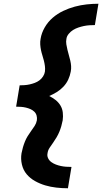

<svg xmlns="http://www.w3.org/2000/svg" viewBox="-20 -853 546 1026"><path d="M343 153Q312 153 281 149.5Q250 146 221.5 137.5Q193 129 167 114.5Q141 100 122.5 78Q104 56 97 26Q90 -4 95 -34Q98 -50 102.5 -65.5Q107 -81 113 -96Q119 -111 127.5 -125Q136 -139 146 -152.5Q156 -166 165 -180Q174 -194 177 -210Q179 -223 175.5 -235.5Q172 -248 163 -256.5Q154 -265 142.5 -270Q131 -275 118.5 -278Q106 -281 92.5 -282Q79 -283 66 -283L71 -312L85 -397Q98 -397 111.5 -398Q125 -399 138.5 -402Q152 -405 165.5 -410Q179 -415 190.5 -423.5Q202 -432 210 -444.5Q218 -457 220 -470Q222 -485 220 -500Q218 -515 214.5 -529Q211 -543 206.5 -557Q202 -571 199 -585.5Q196 -600 195 -615.5Q194 -631 197 -646Q202 -677 219 -706.5Q236 -736 261.5 -758Q287 -780 317.5 -794.5Q348 -809 379.5 -817.5Q411 -826 443 -829.5Q475 -833 506 -833L487 -719Q472 -719 457.5 -718Q443 -717 428.5 -714Q414 -711 399 -706Q384 -701 371 -693Q358 -685 347.5 -672.5Q337 -660 335 -646Q332 -631 334.5 -616Q337 -601 340.5 -586.5Q344 -572 348 -558Q352 -544 355.5 -529.5Q359 -515 360 -500Q361 -485 358 -470Q354 -448 344.5 -427.5Q335 -407 319 -390Q303 -373 283.5 -361Q264 -349 243 -340Q261 -331 276.5 -319Q292 -307 302.5 -290Q313 -273 315.5 -252Q318 -231 315 -210Q312 -194 307.5 -178.5Q303 -163 297 -148.5Q291 -134 282.5 -119.5Q274 -105 264.5 -91.5Q255 -78 245.5 -64Q236 -50 234 -34Q231 -20 237 -7.5Q243 5 254 13Q265 21 278 26Q291 31 305 34Q319 37 333 38Q347 39 362 39Z"/></svg>

Font: Iosevka Curly Heavy Oblique
Style: Regular
Weight: 900
Italic angle: -9°
Monospace: yes
Designer: Belleve Invis
Foundry: Belleve Invis
Version: Version 11.1.0; ttfautohint (v1.8.3)